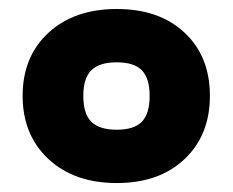

<svg xmlns="http://www.w3.org/2000/svg" viewBox="-20 -530 522 431"><path d="M242.2 -119.1Q146.5 -119.1 88.6 -173.1Q30.8 -227.1 30.8 -314.9Q30.8 -402.8 88.6 -456.3Q146.5 -509.8 242.2 -509.8Q337.9 -509.8 394.5 -456.5Q451.2 -403.3 451.2 -314.9Q451.2 -226.6 394.3 -172.9Q337.4 -119.1 242.2 -119.1ZM242.2 -238.8Q280.8 -238.8 298.3 -256.6Q315.9 -274.4 315.9 -314.9Q315.9 -354.5 298.3 -372.3Q280.8 -390.1 242.2 -390.1Q203.1 -390.1 185.1 -372.3Q167 -354.5 167 -314.9Q167 -274.4 185.1 -256.6Q203.1 -238.8 242.2 -238.8Z"/></svg>

Font: LT Superior
Style: Bold
Weight: 400
Designer: Daniel Lyons
Foundry: LyonsType
Version: Version 1.000